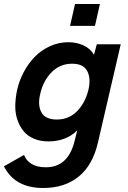

<svg xmlns="http://www.w3.org/2000/svg" viewBox="-52 -710 642 964"><path d="M299.8 -580.1 324.7 -689.9H449.7L424.8 -580.1ZM165 233.9Q22.5 233.9 -32.2 125L68.8 67.9Q78.6 95.7 106.2 112.8Q133.8 129.9 178.2 129.9Q291.5 129.9 323.2 -4.9L335.9 -55.2Q279.3 0 190.9 0Q149.9 0 117.7 -13.9Q85.4 -27.8 65.9 -52Q46.4 -76.2 35.2 -109.1Q23.9 -142.1 24.7 -180.2Q25.4 -218.3 34.2 -259.8Q44.9 -306.6 67.9 -349.4Q90.8 -392.1 123.3 -425.3Q155.8 -458.5 199.5 -478.3Q243.2 -498 291 -498Q333 -498 367.7 -481.9Q402.3 -465.8 419.9 -435.1L434.1 -487.8H554.2L439.9 4.9Q414.1 118.7 343.5 176.3Q272.9 233.9 165 233.9ZM232.9 -109.9Q293.9 -109.9 335 -151.6Q376 -193.4 392.1 -259.8Q405.3 -317.4 385.7 -353.8Q366.2 -390.1 310.1 -390.1Q249 -390.1 206.5 -346.7Q164.1 -303.2 149.9 -237.8Q136.2 -181.2 156.2 -145.5Q176.3 -109.9 232.9 -109.9Z"/></svg>

Font: HK Grotesk Legacy
Style: Bold Italic
Weight: 700
Italic angle: -13°
Designer: Alfredo Marco Pradil
Foundry: Hanken Design Co.
Version: Version 2.022;PS 002.022;hotconv 1.0.88;makeotf.lib2.5.64775